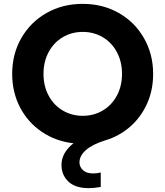

<svg xmlns="http://www.w3.org/2000/svg" viewBox="-20 -732 855 993"><path d="M439 241Q369 241 333.5 207Q298 173 298 121Q298 58 360 9Q269 -1 196.5 -50Q124 -99 83.5 -177Q43 -255 43 -350Q43 -453 90.5 -535.5Q138 -618 221 -665Q304 -712 408 -712Q511 -712 594 -665Q677 -618 724.5 -535Q772 -452 772 -350Q772 -264 739.5 -193.5Q707 -123 651 -75Q595 -27 524 -6Q457 15 424 44.5Q391 74 391 108Q391 131 409 148Q427 165 462 165Q482 165 501 160V235Q467 241 439 241ZM611 -350Q611 -413 584.5 -462.5Q558 -512 511.5 -539.5Q465 -567 408 -567Q351 -567 304.5 -539.5Q258 -512 231.5 -462.5Q205 -413 205 -350Q205 -287 231.5 -237.5Q258 -188 304.5 -160.5Q351 -133 408 -133Q465 -133 511.5 -160.5Q558 -188 584.5 -237.5Q611 -287 611 -350Z"/></svg>

Font: Chess Sans
Style: Bold
Weight: 700
Designer: Wolf Bōese
Foundry: Wolf Bōese
Version: Version 7.223